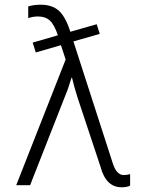

<svg xmlns="http://www.w3.org/2000/svg" viewBox="-20 -787 640 816"><path d="M497 9Q519 9 533 2V-47Q520 -43 506 -43Q475 -43 459 -94L292 -611L404 -643L391 -684L279 -652Q258 -717 229.5 -742Q201 -767 153 -767Q125 -767 100 -760V-710Q120 -717 142 -717Q173 -717 192 -699.5Q211 -682 226 -637L119 -606L132 -564L239 -595L259 -534L49 0H108L260 -387Q267 -403 272.5 -421Q278 -439 284 -457H286Q291 -435 297 -414Q303 -393 311 -368L407 -79Q430 9 497 9Z"/></svg>

Font: Noto Sans Mono UI Light
Style: Regular
Weight: 300
Designer: Monotype Design team
Foundry: Monotype Imaging Inc.
Version: 1.000